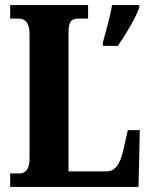

<svg xmlns="http://www.w3.org/2000/svg" viewBox="-20 -734 591 754"><path d="M20 0H524L529 -223H482L465 -148C452 -87 431 -61 399 -61H249V-605C249 -647 258 -661 289 -661H326V-714H20V-661H53C76 -661 96 -647 96 -602V-109C96 -67 76 -53 59 -53H20ZM384 -567V-554H443C473 -597 512 -662 527 -704V-714H420C413 -670 395 -607 384 -567Z"/></svg>

Font: Noto Serif Devanagari ExtraCondensed ExtraBold
Style: Regular
Weight: 800
Width: 2
Designer: Universal Thirst, Indian Type Foundry and the Monotype Design Team
Foundry: Monotype Imaging Inc.
Version: Version 2.004